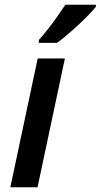

<svg xmlns="http://www.w3.org/2000/svg" viewBox="-20 -786 422 806"><path d="M23.4 0 138.2 -540.5H252.4L137.7 0ZM143.1 -606V-618.2Q160.2 -637.2 180.4 -662.8Q200.7 -688.5 220 -715.8Q239.3 -743.2 254.4 -766.1H382.3V-757.3Q368.2 -739.3 339.1 -710.4Q310.1 -681.6 277.6 -653.1Q245.1 -624.5 219.2 -606Z"/></svg>

Font: Open Sans SemiBold
Style: Italic
Weight: 600
Italic angle: -12°
Designer: Monotype Design Team
Foundry: Monotype Imaging Inc.
Version: Version 3.003; ttfautohint (v1.8.4)